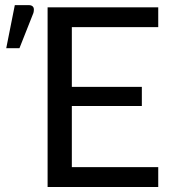

<svg xmlns="http://www.w3.org/2000/svg" viewBox="-20 -746 695 766"><path d="M611.3 -79.1Q611.3 -59.6 611.3 0Q501 0 169.9 0Q169.9 -44.9 169.9 -178.7Q169.9 -313.5 169.9 -716.8Q280.3 -716.8 611.3 -716.8Q611.3 -696.3 611.3 -637.7Q524.4 -637.7 266.6 -637.7Q266.6 -578.1 266.6 -399.4Q335.9 -399.4 545.9 -399.4Q545.9 -380.9 545.9 -323.2Q475.6 -323.2 266.6 -323.2Q266.6 -262.7 266.6 -79.1Q352.5 -79.1 611.3 -79.1ZM4.9 -553.7Q13.7 -596.7 39.1 -725.6Q52.7 -725.6 94.7 -725.6Q108.4 -725.6 113.3 -716.8Q115.2 -712.9 115.2 -708Q115.2 -701.2 113.3 -694.3Q94.7 -647.5 57.6 -553.7Q44.9 -553.7 4.9 -553.7Z"/></svg>

Font: Lato
Style: Regular
Weight: 400
Designer: Lukasz Dziedzic with Adam Twardoch and Botio Nikoltchev
Version: Version 2.015; 2015-08-06; http://www.latofonts.com/